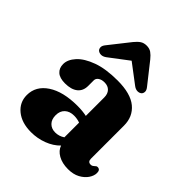

<svg xmlns="http://www.w3.org/2000/svg" viewBox="-204 -850 989 989"><g transform="rotate(45 291.0 -355.5)"><path d="M35 -106.5Q35 -172.5 95.2 -212.2Q155.5 -252 259.5 -252Q297 -252 326 -245.5V-380Q326 -406 311.8 -421Q297.5 -436 272.5 -436Q251.5 -436 238.5 -427Q225.5 -418 225.5 -404V-363.5Q225.5 -327 201 -307.5Q176.5 -288 131.5 -288Q93 -288 73.8 -305Q54.5 -322 54.5 -352Q54.5 -384.5 83.5 -416.5Q112.5 -448.5 170 -469.5Q227.5 -490.5 313 -490.5Q408 -490.5 454.2 -452.5Q500.5 -414.5 500.5 -349V-108.5Q500.5 -85.5 521 -85.5Q529 -85.5 533.5 -88.8Q538 -92 542 -95.5Q544.5 -98.5 547.8 -100.5Q551 -102.5 555.5 -102.5Q575 -102.5 575 -78.5Q575 -58 560.8 -36.8Q546.5 -15.5 519.8 -1Q493 13.5 455 13.5Q412.5 13.5 382.8 -3.2Q353 -20 344 -47.5Q316 -18.5 273.8 -2.5Q231.5 13.5 185.5 13.5Q117.5 13.5 76.2 -20.2Q35 -54 35 -106.5ZM213.5 -138.5Q213.5 -107.5 230.5 -90.5Q247.5 -73.5 274.5 -73.5Q302.5 -73.5 326 -89.5V-196.5Q305.5 -204 282.5 -204Q251 -204 232.2 -186.5Q213.5 -169 213.5 -138.5ZM446.5 -531Q438 -523.5 424.5 -523.5Q411 -523.5 397 -534L292 -613.5L187 -534Q172.5 -523.5 159.2 -523.5Q146 -523.5 137 -531Q130 -537.5 129.5 -549Q129 -560.5 140.5 -574.5L228.5 -686Q243 -704 257.2 -713.8Q271.5 -723.5 292 -723.5Q312.5 -723.5 326.5 -713.8Q340.5 -704 355 -686L443 -574.5Q454.5 -560.5 454 -549Q453.5 -537.5 446.5 -531Z"/></g></svg>

Font: Fraunces 9pt Soft
Style: Bold
Weight: 700
Version: Version 1.000;[b76b70a41]